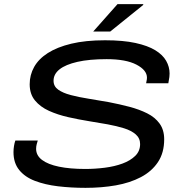

<svg xmlns="http://www.w3.org/2000/svg" viewBox="-20 -893 887 925"><path d="M392 12Q322 12 259.5 4.5Q197 -3 148.5 -21.5Q100 -40 72.5 -74Q45 -108 45 -160Q45 -175 47.5 -190Q50 -205 54 -216H162Q160 -210 157 -199Q154 -188 154 -176Q154 -144 182.5 -122.5Q211 -101 264 -90Q317 -79 391 -79Q438 -79 485 -85Q532 -91 570 -105Q608 -119 631.5 -142Q655 -165 655 -199Q655 -227 634 -245.5Q613 -264 577.5 -275Q542 -286 498.5 -294Q455 -302 410 -309Q360 -317 309 -328.5Q258 -340 216 -359Q174 -378 148.5 -409Q123 -440 123 -487Q123 -532 144.5 -570.5Q166 -609 210.5 -637.5Q255 -666 323.5 -682.5Q392 -699 486 -699Q573 -699 632.5 -686Q692 -673 728 -651Q764 -629 780.5 -600Q797 -571 797 -539Q797 -532 796 -522Q795 -512 791 -492H684Q687 -505 687.5 -511Q688 -517 688 -519Q688 -555 637.5 -581.5Q587 -608 494 -608Q410 -608 353 -595Q296 -582 267 -559Q238 -536 238 -504Q238 -477 260.5 -461Q283 -445 321 -435Q359 -425 406.5 -417.5Q454 -410 504 -401Q556 -391 603.5 -378.5Q651 -366 689 -347Q727 -328 749 -297.5Q771 -267 771 -222Q771 -157 741 -112Q711 -67 658.5 -39.5Q606 -12 538 0Q470 12 392 12ZM429 -741 546 -873H669L671 -870L511 -741Z"/></svg>

Font: Archivo Expanded
Style: Italic
Weight: 400
Width: 7
Italic angle: -10°
Designer: Hector Gatti
Foundry: Omnibus-Type
Version: Version 2.001